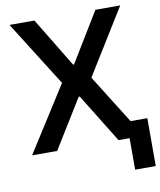

<svg xmlns="http://www.w3.org/2000/svg" viewBox="-96 -803 880 1055"><g transform="rotate(-10 343.5 -275.5)"><path d="M169 -727.3H29.8L258.9 -363.6L27.7 0H167.6L335.9 -272.7H341.6L509.9 0H571.7V175.8H686.8V-91.3H593.4L422.6 -363.6L647.7 -727.3H509.2L341.6 -452.1H335.9Z"/></g></svg>

Font: Magic Ui Pro Semi Bold
Style: Regular
Weight: 600
Designer: Stefan Endress, Andreas Faust
Version: Version 1.000;FEAKit 1.0